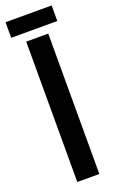

<svg xmlns="http://www.w3.org/2000/svg" viewBox="-179 -859 548 900"><g transform="rotate(-20 95.0 -409.5)"><path d="M40 0V-700.2H149.9V0ZM-20 -818.8H210V-741.2H-20Z"/></g></svg>

Font: Bebas Neue Bold
Style: Regular
Weight: 700
Designer: Ryoichi Tsunekawa
Foundry: Ryoichi Tsunekawa
Version: Version 1.300